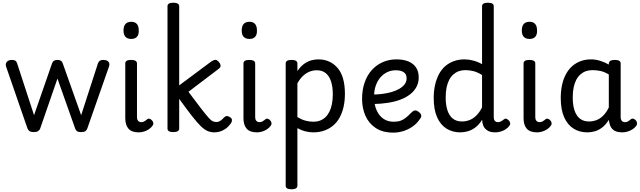

<svg xmlns="http://www.w3.org/2000/svg" viewBox="-20 -955 4699 1410"><path d="M229 15Q207 15 197 8Q187 1 182 -11L25 -465Q18 -485 29.5 -500Q41 -515 69 -515Q84 -515 93 -509Q102 -503 106 -489L230 -109L362 -489Q367 -503 376.5 -509Q386 -515 402 -515Q417 -515 427 -509Q437 -503 441 -489L576 -109L699 -489Q704 -503 713 -509Q722 -515 737 -515Q766 -515 777 -501Q788 -487 780 -465L621 -11Q617 1 607 8Q597 15 575 15Q553 15 544.5 7.5Q536 0 532 -11L402 -378L275 -11Q271 0 260.5 7.5Q250 15 229 15Z M999 17Q947 17 923.5 -10Q900 -37 900 -86V-489Q900 -502 910.5 -508.5Q921 -515 942 -515Q964 -515 975 -508.5Q986 -502 986 -489V-96Q986 -76 995 -67Q1004 -58 1017 -58Q1028 -58 1035.5 -61.5Q1043 -65 1049.5 -70Q1056 -75 1064 -81Q1070 -86 1080.5 -82Q1091 -78 1097 -70Q1105 -61 1106 -51Q1107 -41 1101 -33Q1090 -17 1073.5 -6Q1057 5 1037.5 11Q1018 17 999 17ZM944 -669Q916 -669 901.5 -684.5Q887 -700 887 -731Q887 -763 901.5 -779Q916 -795 944 -795Q971 -795 985 -779Q999 -763 999 -731Q1000 -700 985.5 -684.5Q971 -669 944 -669Z M1253 15Q1231 15 1220.5 8.5Q1210 2 1210 -11V-909Q1210 -922 1220.5 -928.5Q1231 -935 1253 -935Q1274 -935 1285 -928.5Q1296 -922 1296 -909V-328L1531 -503Q1546 -514 1559.5 -515.5Q1573 -517 1588 -499Q1598 -488 1600 -474.5Q1602 -461 1584 -448L1364 -281Q1422 -203 1456.5 -158.5Q1491 -114 1510 -92.5Q1529 -71 1541.5 -65Q1554 -59 1568 -59Q1579 -59 1587.5 -62.5Q1596 -66 1605 -73Q1614 -80 1624 -91Q1635 -102 1644 -103Q1653 -104 1666 -96Q1683 -87 1683.5 -74Q1684 -61 1676 -50Q1656 -22 1634 -7.5Q1612 7 1591.5 12Q1571 17 1555 17Q1527 17 1503 6.5Q1479 -4 1452 -31Q1425 -58 1387.5 -106Q1350 -154 1296 -229V-11Q1296 2 1285 8.5Q1274 15 1253 15Z M1867 17Q1815 17 1791.5 -10Q1768 -37 1768 -86V-489Q1768 -502 1778.5 -508.5Q1789 -515 1810 -515Q1832 -515 1843 -508.5Q1854 -502 1854 -489V-96Q1854 -76 1863 -67Q1872 -58 1885 -58Q1896 -58 1903.5 -61.5Q1911 -65 1917.5 -70Q1924 -75 1932 -81Q1938 -86 1948.5 -82Q1959 -78 1965 -70Q1973 -61 1974 -51Q1975 -41 1969 -33Q1958 -17 1941.5 -6Q1925 5 1905.5 11Q1886 17 1867 17ZM1812 -669Q1784 -669 1769.5 -684.5Q1755 -700 1755 -731Q1755 -763 1769.5 -779Q1784 -795 1812 -795Q1839 -795 1853 -779Q1867 -763 1867 -731Q1868 -700 1853.5 -684.5Q1839 -669 1812 -669Z M2121 435Q2099 435 2088.5 428.5Q2078 422 2078 409V-489Q2078 -502 2088.5 -508.5Q2099 -515 2121 -515Q2142 -515 2153 -508.5Q2164 -502 2164 -489V-433Q2188 -468 2214 -486.5Q2240 -505 2266.5 -512Q2293 -519 2318 -519Q2404 -519 2458.5 -456.5Q2513 -394 2513 -266Q2513 -214 2503 -170Q2493 -126 2474 -91.5Q2455 -57 2426.5 -33Q2398 -9 2361.5 4Q2325 17 2281 17Q2250 17 2220 9Q2190 1 2164 -14V409Q2164 422 2153 428.5Q2142 435 2121 435ZM2164 -95Q2194 -77 2223 -69Q2252 -61 2281 -61Q2307 -61 2329 -69Q2351 -77 2368.5 -93Q2386 -109 2398.5 -133.5Q2411 -158 2417.5 -190.5Q2424 -223 2424 -263Q2424 -318 2411 -357.5Q2398 -397 2372 -418Q2346 -439 2306 -439Q2279 -439 2253.5 -429Q2228 -419 2205.5 -398Q2183 -377 2164 -343Z M2869 19Q2790 19 2739 -15Q2688 -49 2663.5 -105Q2639 -161 2639 -228Q2639 -295 2657.5 -348.5Q2676 -402 2710 -440Q2744 -478 2790.5 -498.5Q2837 -519 2892 -519Q2941 -519 2977.5 -504.5Q3014 -490 3034.5 -460.5Q3055 -431 3055 -386Q3055 -348 3038.5 -317Q3022 -286 2992 -262.5Q2962 -239 2921 -223.5Q2880 -208 2829 -200Q2778 -192 2721 -191V-261Q2754 -261 2788.5 -265.5Q2823 -270 2855 -279Q2887 -288 2912 -302.5Q2937 -317 2951.5 -336Q2966 -355 2966 -379Q2966 -411 2944.5 -425Q2923 -439 2887 -439Q2854 -439 2825.5 -426Q2797 -413 2774.5 -387.5Q2752 -362 2739.5 -326Q2727 -290 2727 -244Q2727 -189 2744.5 -148Q2762 -107 2794 -84Q2826 -61 2871 -61Q2901 -61 2922 -68.5Q2943 -76 2961.5 -91.5Q2980 -107 3002 -129Q3017 -144 3029.5 -144Q3042 -144 3056 -133Q3070 -122 3073 -109.5Q3076 -97 3066 -84Q3041 -46 3007 -23.5Q2973 -1 2937.5 9Q2902 19 2869 19Z M3360 17Q3303 17 3259 -10.5Q3215 -38 3190 -94Q3165 -150 3165 -235Q3165 -287 3175 -331Q3185 -375 3203.5 -410Q3222 -445 3249.5 -469Q3277 -493 3313 -506Q3349 -519 3392 -519Q3422 -519 3456 -510Q3490 -501 3520 -484V-909Q3520 -922 3531 -928.5Q3542 -935 3563 -935Q3585 -935 3595.5 -928.5Q3606 -922 3606 -909V-96Q3606 -76 3614.5 -67Q3623 -58 3637 -58Q3646 -58 3653.5 -61Q3661 -64 3668 -69Q3675 -74 3683 -80Q3691 -86 3700.5 -82Q3710 -78 3717 -70Q3725 -61 3726.5 -51Q3728 -41 3722 -33Q3711 -17 3694 -6Q3677 5 3657.5 11Q3638 17 3618 17Q3580 17 3559 3Q3538 -11 3529.5 -31.5Q3521 -52 3521 -73Q3521 -74 3521 -74.5Q3521 -75 3521 -76Q3497 -38 3469.5 -18Q3442 2 3414 9.5Q3386 17 3360 17ZM3253 -239Q3253 -184 3266 -144.5Q3279 -105 3305.5 -84Q3332 -63 3372 -63Q3401 -63 3427.5 -73Q3454 -83 3477.5 -106Q3501 -129 3520 -166V-404Q3489 -424 3459 -432Q3429 -440 3397 -440Q3371 -440 3349 -432Q3327 -424 3309 -408Q3291 -392 3278.5 -368Q3266 -344 3259.5 -312Q3253 -280 3253 -239Z M3924 17Q3872 17 3848.5 -10Q3825 -37 3825 -86V-489Q3825 -502 3835.5 -508.5Q3846 -515 3867 -515Q3889 -515 3900 -508.5Q3911 -502 3911 -489V-96Q3911 -76 3920 -67Q3929 -58 3942 -58Q3953 -58 3960.5 -61.5Q3968 -65 3974.5 -70Q3981 -75 3989 -81Q3995 -86 4005.5 -82Q4016 -78 4022 -70Q4030 -61 4031 -51Q4032 -41 4026 -33Q4015 -17 3998.5 -6Q3982 5 3962.5 11Q3943 17 3924 17ZM3869 -669Q3841 -669 3826.5 -684.5Q3812 -700 3812 -731Q3812 -763 3826.5 -779Q3841 -795 3869 -795Q3896 -795 3910 -779Q3924 -763 3924 -731Q3925 -700 3910.5 -684.5Q3896 -669 3869 -669Z M4293 17Q4236 17 4192 -10.5Q4148 -38 4123 -94Q4098 -150 4098 -235Q4098 -287 4107.5 -331Q4117 -375 4136 -410Q4155 -445 4182 -469Q4209 -493 4244 -506Q4279 -519 4321 -519Q4353 -519 4387 -508.5Q4421 -498 4451 -481V-486Q4451 -501 4462 -508Q4473 -515 4495 -515Q4517 -515 4527.5 -508.5Q4538 -502 4538 -488V-96Q4538 -83 4542 -74.5Q4546 -66 4553 -62Q4560 -58 4569 -58Q4579 -58 4585.5 -60.5Q4592 -63 4598.5 -68Q4605 -73 4614 -80Q4621 -86 4630 -83.5Q4639 -81 4648 -73Q4657 -63 4658 -52Q4659 -41 4654 -33Q4643 -17 4626 -6Q4609 5 4589.5 11Q4570 17 4550 17Q4527 17 4510 12Q4493 7 4481 -3.5Q4469 -14 4462.5 -29Q4456 -44 4453 -63Q4453 -64 4452 -67.5Q4451 -71 4451 -75Q4428 -38 4401.5 -18Q4375 2 4347 9.5Q4319 17 4293 17ZM4186 -239Q4186 -184 4199 -144.5Q4212 -105 4238.5 -84Q4265 -63 4305 -63Q4334 -63 4360.5 -73Q4387 -83 4410 -106Q4433 -129 4451 -166V-408Q4420 -427 4391 -433.5Q4362 -440 4330 -440Q4304 -440 4282 -432Q4260 -424 4242 -408Q4224 -392 4211.5 -368Q4199 -344 4192.5 -312Q4186 -280 4186 -239Z"/></svg>

Font: Playwrite DE Grund
Style: Regular
Weight: 400
Designer: Veronika Burian, José Scaglione
Foundry: TypeTogether
Version: Version 1.002